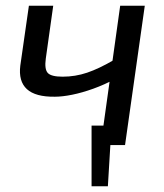

<svg xmlns="http://www.w3.org/2000/svg" viewBox="-20 -507 572 671"><path d="M300 -68H408V0H300ZM300 -5H366L357 144H300ZM166 -487 140 -302Q135 -265 147 -252Q159 -239 199 -239Q243 -239 284.5 -253Q326 -267 379 -298L382 -231Q345 -211 306 -197Q267 -183 232.5 -176Q198 -169 172 -169Q104 -168 74 -195.5Q44 -223 51 -278L81 -487ZM486 -487 417 0H332L400 -487Z"/></svg>

Font: Exo 2
Style: Italic
Weight: 400
Italic angle: -8°
Designer: Natanael Gama
Foundry: Natanael Gama
Version: Version 2.010